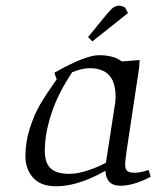

<svg xmlns="http://www.w3.org/2000/svg" viewBox="-20 -651 565 678"><path d="M69.8 -99.1Q69.8 -149.4 85 -197Q100.1 -244.6 120.8 -280.5Q141.6 -316.4 180.2 -371.1L171.9 -394Q280.8 -456.1 330.1 -456.1Q380.9 -456.1 410.2 -434.1L473.1 -439L471.2 -411.1L426.8 -116.2Q421.9 -79.6 421.9 -70.8Q421.9 -53.2 429.7 -47.1Q437.5 -41 456.1 -41Q474.6 -41 504.9 -50.8L512.2 -26.9Q451.7 4.9 404.8 4.9Q355 4.9 352.1 -47.9Q255.9 6.8 178.2 6.8Q123.5 6.8 96.7 -23.7Q69.8 -54.2 69.8 -99.1ZM138.2 -119.1Q138.2 -74.7 159.4 -55.9Q180.7 -37.1 224.1 -37.1Q254.9 -37.1 291.7 -49.6Q328.6 -62 354 -76.2L383.8 -269Q388.2 -291 388.2 -309.1Q388.2 -360.8 365.2 -385.5Q342.3 -410.2 295.9 -410.2Q271 -410.2 234.9 -396Q185.1 -321.8 161.6 -250.2Q138.2 -178.7 138.2 -119.1ZM291 -520 354 -597.2Q370.1 -616.7 379.4 -623.8Q388.7 -630.9 400.9 -630.9Q405.3 -630.9 410.4 -629.2Q415.5 -627.4 418.9 -626L421.9 -624L432.1 -605L306.2 -504.9Z"/></svg>

Font: Dehuti
Style: Italic
Weight: 400
Version: Version 1.2